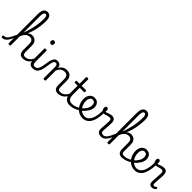

<svg xmlns="http://www.w3.org/2000/svg" viewBox="201 -2787 4439 4439"><g transform="rotate(45 2420.0 -567.5)"><path d="M-63 17Q-79 17 -86.5 7.5Q-94 -2 -94 -14Q-94 -26 -86 -35.5Q-78 -45 -63 -45Q-37 -45 -14 -57Q9 -69 31.5 -98Q54 -127 79 -175Q104 -223 135 -294Q141 -310 150.5 -308.5Q160 -307 165.5 -296Q171 -285 166 -271Q140 -194 114 -139Q88 -84 60 -49.5Q32 -15 1.5 1Q-29 17 -63 17ZM607 17Q572 17 547.5 7Q523 -3 508 -23Q493 -43 486 -72Q479 -101 479 -139V-326Q479 -368 468 -396.5Q457 -425 434 -439.5Q411 -454 373 -454Q345 -454 318 -443Q291 -432 267 -409Q243 -386 223 -350Q203 -314 187 -264L171 -301Q192 -349 214.5 -389Q237 -429 263 -458Q289 -487 320.5 -503Q352 -519 390 -519Q436 -519 471.5 -500Q507 -481 528 -440.5Q549 -400 549 -334V-139Q549 -88 563.5 -66.5Q578 -45 620 -45Q632 -45 637.5 -35.5Q643 -26 642 -14Q641 -2 632.5 7.5Q624 17 607 17ZM164 15Q146 15 138 9.5Q130 4 130 -7V-951Q130 -1052 162.5 -1102Q195 -1152 259 -1152Q301 -1152 328 -1131.5Q355 -1111 368 -1072Q381 -1033 381 -976Q381 -934 377.5 -888.5Q374 -843 367.5 -795.5Q361 -748 350.5 -699Q340 -650 325.5 -601.5Q311 -553 292 -505Q273 -457 250 -412Q227 -367 199 -324V-7Q199 4 190.5 9.5Q182 15 164 15ZM199 -419Q214 -453 227 -495Q240 -537 253 -583.5Q266 -630 276.5 -679.5Q287 -729 294.5 -779.5Q302 -830 306 -879.5Q310 -929 310 -975Q310 -1009 304.5 -1034Q299 -1059 288 -1073Q277 -1087 257 -1087Q238 -1087 225 -1072.5Q212 -1058 205.5 -1027.5Q199 -997 199 -947Z M606 17Q594 17 588 7.5Q582 -2 583 -14Q584 -26 593 -35.5Q602 -45 619 -45Q654 -45 683 -56Q712 -67 736 -87Q760 -107 777.5 -133.5Q795 -160 806 -189Q811 -202 821 -201Q831 -200 838.5 -191Q846 -182 843 -172Q830 -131 808 -96.5Q786 -62 756.5 -36.5Q727 -11 689.5 3Q652 17 606 17Z M932 17Q896 17 870.5 7Q845 -3 830 -23Q815 -43 808 -72Q801 -101 801 -139V-493Q801 -504 809.5 -509.5Q818 -515 835 -515Q853 -515 862 -509.5Q871 -504 871 -493V-139Q871 -88 886 -66.5Q901 -45 945 -45Q956 -45 962 -35.5Q968 -26 967 -14Q966 -2 957.5 7.5Q949 17 932 17ZM836 -676Q811 -676 798.5 -690Q786 -704 786 -732Q786 -760 798.5 -774Q811 -788 836 -788Q861 -788 873.5 -774Q886 -760 886 -732Q886 -704 873.5 -690Q861 -676 836 -676Z M931 17Q922 17 917.5 7.5Q913 -2 914.5 -14Q916 -26 923 -35.5Q930 -45 943 -45Q970 -45 991 -58.5Q1012 -72 1027 -99Q1042 -126 1052.5 -165Q1063 -204 1069 -255Q1078 -328 1090 -377.5Q1102 -427 1120 -457.5Q1138 -488 1162 -501.5Q1186 -515 1217 -515Q1226 -515 1230.5 -505.5Q1235 -496 1234.5 -484Q1234 -472 1229 -463Q1224 -454 1215 -454Q1200 -454 1187.5 -445Q1175 -436 1165 -414.5Q1155 -393 1147 -356.5Q1139 -320 1133 -266Q1123 -186 1106 -131Q1089 -76 1064.5 -43.5Q1040 -11 1007 3Q974 17 931 17Z M1753 17Q1718 17 1693.5 7Q1669 -3 1653.5 -23Q1638 -43 1631.5 -72Q1625 -101 1625 -139V-326Q1625 -366 1613.5 -394.5Q1602 -423 1578 -438.5Q1554 -454 1513 -454Q1489 -454 1464.5 -447Q1440 -440 1418 -424.5Q1396 -409 1377 -383Q1358 -357 1346 -319V-7Q1346 4 1337 9.5Q1328 15 1310 15Q1293 15 1284.5 9.5Q1276 4 1276 -7V-371Q1276 -418 1261.5 -436Q1247 -454 1215 -454Q1202 -454 1196 -463Q1190 -472 1190 -484Q1190 -496 1197 -505.5Q1204 -515 1217 -515Q1244 -515 1265 -508.5Q1286 -502 1301.5 -489Q1317 -476 1326.5 -457Q1336 -438 1340 -414L1342 -407Q1356 -436 1376.5 -457Q1397 -478 1420.5 -492Q1444 -506 1470 -512.5Q1496 -519 1523 -519Q1573 -519 1611.5 -500Q1650 -481 1672 -440.5Q1694 -400 1694 -334V-139Q1694 -88 1709 -66.5Q1724 -45 1766 -45Q1778 -45 1783.5 -35.5Q1789 -26 1788 -14Q1787 -2 1778.5 7.5Q1770 17 1753 17Z M1752 17Q1740 17 1734 7.5Q1728 -2 1729 -14Q1730 -26 1739 -35.5Q1748 -45 1765 -45Q1800 -45 1830.5 -56.5Q1861 -68 1885.5 -88.5Q1910 -109 1929 -137.5Q1948 -166 1959 -199Q1964 -212 1974.5 -211Q1985 -210 1993 -202Q2001 -194 1997 -183Q1984 -137 1960.5 -100Q1937 -63 1905.5 -37Q1874 -11 1835.5 3Q1797 17 1752 17Z M2141 17Q2091 17 2055.5 2.5Q2020 -12 1996.5 -40Q1973 -68 1962 -109Q1951 -150 1951 -202V-436H1866Q1853 -436 1848 -443.5Q1843 -451 1843 -468Q1843 -486 1848 -493Q1853 -500 1866 -500H1951V-708Q1951 -719 1959 -724.5Q1967 -730 1984 -730Q2002 -730 2011 -724.5Q2020 -719 2020 -708V-500H2154Q2166 -500 2171.5 -493Q2177 -486 2177 -468Q2177 -451 2171.5 -443.5Q2166 -436 2154 -436H2020V-208Q2020 -171 2027 -141Q2034 -111 2049.5 -89.5Q2065 -68 2090.5 -56.5Q2116 -45 2153 -45Q2165 -45 2171 -35.5Q2177 -26 2176 -14Q2175 -2 2166.5 7.5Q2158 17 2141 17Z M2141 17Q2126 17 2120 7.5Q2114 -2 2116.5 -14Q2119 -26 2128.5 -35.5Q2138 -45 2154 -45Q2210 -45 2263 -64.5Q2316 -84 2356 -114Q2367 -121 2375.5 -117Q2384 -113 2388.5 -103Q2393 -93 2392.5 -82Q2392 -71 2383 -66Q2350 -42 2309 -23Q2268 -4 2225 6.5Q2182 17 2141 17Z M2360 -113Q2382 -129 2402 -147Q2422 -165 2439 -184Q2462 -211 2478 -238Q2494 -265 2502.5 -294Q2511 -323 2511 -352Q2511 -407 2488.5 -431Q2466 -455 2426 -455Q2413 -455 2407.5 -464.5Q2402 -474 2402.5 -487Q2403 -500 2410 -509.5Q2417 -519 2429 -519Q2484 -519 2518 -496Q2552 -473 2568 -436Q2584 -399 2584 -356Q2584 -322 2571.5 -286.5Q2559 -251 2537.5 -216.5Q2516 -182 2488 -150Q2467 -127 2443.5 -106Q2420 -85 2394 -66Z M2563 17Q2511 17 2465 0Q2419 -17 2382 -48Q2345 -79 2318.5 -121.5Q2292 -164 2277.5 -214.5Q2263 -265 2263 -321Q2263 -355 2271 -385.5Q2279 -416 2293.5 -440.5Q2308 -465 2329 -482.5Q2350 -500 2375 -509.5Q2400 -519 2429 -519Q2441 -519 2447 -509.5Q2453 -500 2452.5 -487Q2452 -474 2444.5 -464.5Q2437 -455 2425 -455Q2406 -455 2389.5 -446Q2373 -437 2361 -419.5Q2349 -402 2342.5 -378Q2336 -354 2336 -323Q2336 -262 2355 -211Q2374 -160 2406.5 -123Q2439 -86 2479.5 -66Q2520 -46 2563 -46Q2628 -46 2674.5 -92.5Q2721 -139 2746 -228.5Q2771 -318 2771 -447Q2771 -459 2779.5 -465Q2788 -471 2800 -470.5Q2812 -470 2820.5 -463.5Q2829 -457 2829 -444Q2829 -290 2797 -187.5Q2765 -85 2705 -34Q2645 17 2563 17Z M3163 17Q3139 17 3116.5 10.5Q3094 4 3075 -9.5Q3056 -23 3045 -45Q3034 -67 3034 -98Q3034 -125 3036.5 -159.5Q3039 -194 3041.5 -231.5Q3044 -269 3046.5 -304.5Q3049 -340 3049 -367Q3049 -410 3037 -425.5Q3025 -441 2996 -441Q2969 -441 2935 -431.5Q2901 -422 2868 -412.5Q2835 -403 2811 -403Q2794 -403 2778.5 -421Q2763 -439 2753 -464.5Q2743 -490 2743 -514Q2743 -529 2748.5 -541Q2754 -553 2764 -559.5Q2774 -566 2789 -566Q2815 -566 2825 -547.5Q2835 -529 2835 -504Q2835 -494 2833.5 -484Q2832 -474 2830 -466Q2844 -465 2863.5 -471Q2883 -477 2906.5 -486Q2930 -495 2956.5 -502Q2983 -509 3010 -509Q3047 -509 3071.5 -494.5Q3096 -480 3107.5 -450Q3119 -420 3119 -372Q3119 -345 3116.5 -309Q3114 -273 3111.5 -235.5Q3109 -198 3106.5 -165.5Q3104 -133 3104 -112Q3104 -76 3122.5 -60.5Q3141 -45 3176 -45Q3188 -45 3194.5 -35.5Q3201 -26 3200 -14Q3199 -2 3190 7.5Q3181 17 3163 17Z M3164 17Q3148 17 3142 7.5Q3136 -2 3139 -14Q3142 -26 3151.5 -35.5Q3161 -45 3177 -45Q3202 -45 3224 -57Q3246 -69 3268 -97Q3290 -125 3314 -172Q3338 -219 3368 -288Q3374 -302 3384 -302.5Q3394 -303 3400.5 -294.5Q3407 -286 3403 -272Q3378 -196 3351.5 -141Q3325 -86 3296 -51Q3267 -16 3234.5 0.5Q3202 17 3164 17Z M3841 17Q3806 17 3781.5 7Q3757 -3 3742 -23Q3727 -43 3720 -72Q3713 -101 3713 -139V-326Q3713 -368 3702 -396.5Q3691 -425 3668 -439.5Q3645 -454 3607 -454Q3579 -454 3552 -443Q3525 -432 3501 -409Q3477 -386 3457 -350Q3437 -314 3421 -264L3405 -301Q3426 -349 3448.5 -389Q3471 -429 3497 -458Q3523 -487 3554.5 -503Q3586 -519 3624 -519Q3670 -519 3705.5 -500Q3741 -481 3762 -440.5Q3783 -400 3783 -334V-139Q3783 -88 3797.5 -66.5Q3812 -45 3854 -45Q3866 -45 3871.5 -35.5Q3877 -26 3876 -14Q3875 -2 3866.5 7.5Q3858 17 3841 17ZM3398 15Q3380 15 3372 9.5Q3364 4 3364 -7V-951Q3364 -1052 3396.5 -1102Q3429 -1152 3493 -1152Q3535 -1152 3562 -1131.5Q3589 -1111 3602 -1072Q3615 -1033 3615 -976Q3615 -934 3611.5 -888.5Q3608 -843 3601.5 -795.5Q3595 -748 3584.5 -699Q3574 -650 3559.5 -601.5Q3545 -553 3526 -505Q3507 -457 3484 -412Q3461 -367 3433 -324V-7Q3433 4 3424.5 9.5Q3416 15 3398 15ZM3433 -419Q3448 -453 3461 -495Q3474 -537 3487 -583.5Q3500 -630 3510.5 -679.5Q3521 -729 3528.5 -779.5Q3536 -830 3540 -879.5Q3544 -929 3544 -975Q3544 -1009 3538.5 -1034Q3533 -1059 3522 -1073Q3511 -1087 3491 -1087Q3472 -1087 3459 -1072.5Q3446 -1058 3439.5 -1027.5Q3433 -997 3433 -947Z M3841 17Q3826 17 3820 7.5Q3814 -2 3816.5 -14Q3819 -26 3828.5 -35.5Q3838 -45 3854 -45Q3910 -45 3963 -64.5Q4016 -84 4056 -114Q4067 -121 4075.5 -117Q4084 -113 4088.5 -103Q4093 -93 4092.5 -82Q4092 -71 4083 -66Q4050 -42 4009 -23Q3968 -4 3925 6.5Q3882 17 3841 17Z M4060 -113Q4082 -129 4102 -147Q4122 -165 4139 -184Q4162 -211 4178 -238Q4194 -265 4202.5 -294Q4211 -323 4211 -352Q4211 -407 4188.5 -431Q4166 -455 4126 -455Q4113 -455 4107.5 -464.5Q4102 -474 4102.5 -487Q4103 -500 4110 -509.5Q4117 -519 4129 -519Q4184 -519 4218 -496Q4252 -473 4268 -436Q4284 -399 4284 -356Q4284 -322 4271.5 -286.5Q4259 -251 4237.5 -216.5Q4216 -182 4188 -150Q4167 -127 4143.5 -106Q4120 -85 4094 -66Z M4263 17Q4211 17 4165 0Q4119 -17 4082 -48Q4045 -79 4018.5 -121.5Q3992 -164 3977.5 -214.5Q3963 -265 3963 -321Q3963 -355 3971 -385.5Q3979 -416 3993.5 -440.5Q4008 -465 4029 -482.5Q4050 -500 4075 -509.5Q4100 -519 4129 -519Q4141 -519 4147 -509.5Q4153 -500 4152.5 -487Q4152 -474 4144.5 -464.5Q4137 -455 4125 -455Q4106 -455 4089.5 -446Q4073 -437 4061 -419.5Q4049 -402 4042.5 -378Q4036 -354 4036 -323Q4036 -262 4055 -211Q4074 -160 4106.5 -123Q4139 -86 4179.5 -66Q4220 -46 4263 -46Q4328 -46 4374.5 -92.5Q4421 -139 4446 -228.5Q4471 -318 4471 -447Q4471 -459 4479.5 -465Q4488 -471 4500 -470.5Q4512 -470 4520.5 -463.5Q4529 -457 4529 -444Q4529 -290 4497 -187.5Q4465 -85 4405 -34Q4345 17 4263 17Z M4827 17Q4804 17 4786.5 10.5Q4769 4 4757.5 -9Q4746 -22 4740 -42Q4734 -62 4734 -87Q4734 -117 4736.5 -154Q4739 -191 4741.5 -229.5Q4744 -268 4746.5 -304Q4749 -340 4749 -367Q4749 -410 4737 -425.5Q4725 -441 4696 -441Q4669 -441 4635 -431.5Q4601 -422 4568 -412.5Q4535 -403 4511 -403Q4494 -403 4478.5 -421Q4463 -439 4453 -464.5Q4443 -490 4443 -514Q4443 -529 4448 -541Q4453 -553 4462.5 -559.5Q4472 -566 4487 -566Q4514 -566 4524 -545.5Q4534 -525 4534 -496Q4534 -488 4534 -481Q4534 -474 4533 -466Q4550 -465 4578 -475.5Q4606 -486 4640 -497.5Q4674 -509 4710 -509Q4747 -509 4771.5 -494.5Q4796 -480 4807.5 -450Q4819 -420 4819 -372Q4819 -345 4816.5 -309Q4814 -273 4811.5 -234.5Q4809 -196 4806.5 -160.5Q4804 -125 4804 -100Q4804 -70 4812.5 -57.5Q4821 -45 4840 -45Q4850 -45 4859 -48Q4868 -51 4877 -57Q4886 -63 4894 -71Q4901 -77 4909.5 -74.5Q4918 -72 4925 -65Q4932 -57 4932.5 -48.5Q4933 -40 4928 -32Q4917 -17 4901 -6Q4885 5 4866 11Q4847 17 4827 17Z"/></g></svg>

Font: Playwrite CL Light
Style: Regular
Weight: 300
Designer: Veronika Burian, José Scaglione
Foundry: TypeTogether
Version: Version 1.002